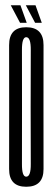

<svg xmlns="http://www.w3.org/2000/svg" viewBox="-20 -710 203 733"><path d="M80 3Q146.5 3 146.2 -65Q146 -133 146 -300.5Q146 -469 146.2 -537.5Q146.5 -606 80 -606Q14.5 -606 14.8 -537.5Q15 -469 15 -300.5Q15 -133 14.8 -65Q14.5 3 80 3ZM80 -35.5Q63.5 -35.5 63.8 -84Q64 -132.5 64 -300.5Q64 -469 63.8 -518.5Q63.5 -568 80 -568Q98 -568 97.5 -518.5Q97 -469 97 -300.5Q97 -132.5 97.5 -84Q98 -35.5 80 -35.5ZM114 -623H139.5L115.5 -690H78.5ZM56.5 -623H82L58 -690H21Z"/></svg>

Font: Anybody UltraCondensed Light
Style: Regular
Weight: 300
Width: 1
Version: Version 1.113;gftools[0.9.25]